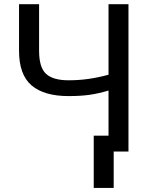

<svg xmlns="http://www.w3.org/2000/svg" viewBox="-20 -731 728 926"><path d="M599.6 -710.9V0H503.4V-294.4Q457 -280.3 413.6 -273.9Q370.1 -267.6 310.5 -267.6Q192.9 -267.6 132.3 -319.1Q71.8 -370.6 71.8 -486.3V-710.9H168.5V-486.3Q168.5 -405.8 202.1 -374.8Q235.8 -343.8 310.5 -343.8Q361.3 -343.8 408.2 -350.6Q455.1 -357.4 503.4 -370.6V-710.9ZM528.3 175.3H432.1V-76.7H528.3Z"/></svg>

Font: GeogebraSans
Style: Regular
Weight: 400
Designer: Google
Version: Version 1.100140; 2013